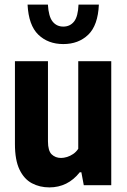

<svg xmlns="http://www.w3.org/2000/svg" viewBox="-20 -817 560 847"><path d="M197.9 9.7Q155.2 9.7 120.8 -8.6Q86.4 -26.8 66.2 -68.6Q45.9 -110.5 45.9 -181.4V-547H191.6V-193.4Q191.6 -151.8 208 -136Q224.5 -120.2 249.4 -120.2Q261.2 -120.2 275.3 -124.4Q289.4 -128.6 302.7 -137.6Q316 -146.5 325.2 -160.7V-547H470.8V0H349.6L338.9 -57.2H332Q305.5 -23.6 271.7 -6.9Q237.9 9.7 197.9 9.7ZM259.2 -622.6Q192.1 -622.6 149.1 -664Q106.2 -705.4 101.6 -796.8H191.3Q194.3 -744.3 212 -722Q229.8 -699.7 259.2 -699.7Q289 -699.7 306.7 -722Q324.4 -744.3 326.4 -796.8H416.2Q412.1 -705.2 369.3 -663.9Q326.4 -622.6 259.2 -622.6Z"/></svg>

Font: Encode Sans Condensed Thin
Style: Regular
Weight: 100
Width: 3
Designer: Multiple Designers
Foundry: Impallari Type
Version: Version 3.002